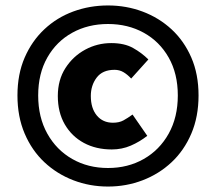

<svg xmlns="http://www.w3.org/2000/svg" viewBox="-20 -676 792 704"><path d="M376 8Q309 8 249 -15Q189 -38 143 -81Q97 -124 70.5 -186Q44 -248 44 -326Q44 -404 70.5 -465Q97 -526 143 -569Q189 -612 249 -634Q309 -656 376 -656Q443 -656 503 -633.5Q563 -611 609 -568.5Q655 -526 681.5 -465Q708 -404 708 -326Q708 -248 681.5 -186Q655 -124 609 -81Q563 -38 503 -15Q443 8 376 8ZM376 -60Q449 -60 507 -93Q565 -126 598.5 -186Q632 -246 632 -326Q632 -406 598.5 -465Q565 -524 507 -556Q449 -588 376 -588Q303 -588 245 -556Q187 -524 153.5 -465Q120 -406 120 -326Q120 -246 153.5 -186Q187 -126 245 -93Q303 -60 376 -60ZM390 -128Q332 -128 287.5 -152Q243 -176 217.5 -220Q192 -264 192 -324Q192 -383 220 -426.5Q248 -470 292.5 -494Q337 -518 388 -518Q436 -518 468 -500Q500 -482 524 -458L461 -388Q447 -403 432.5 -411.5Q418 -420 400 -420Q356 -420 334.5 -391.5Q313 -363 313 -324Q313 -279 335 -252.5Q357 -226 394 -226Q417 -226 432.5 -234.5Q448 -243 466 -256L520 -178Q492 -156 459.5 -142Q427 -128 390 -128Z"/></svg>

Font: Assistant ExtraBold
Style: Regular
Weight: 800
Designer: Hebrew By Ben Nathan, Latin by Paul Hunt
Version: Version 3.000